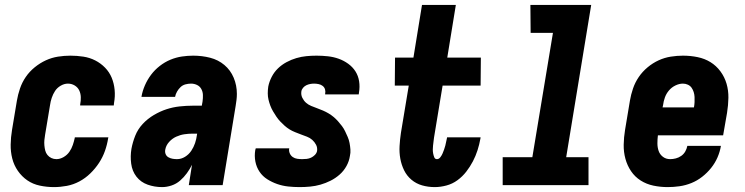

<svg xmlns="http://www.w3.org/2000/svg" viewBox="-20 -755 3040 783"><path d="M200 8Q171 8 142.5 2Q114 -4 91.5 -19.5Q69 -35 53 -58Q37 -81 30 -108.5Q23 -136 23.5 -165.5Q24 -195 29 -225L49 -345Q53 -369 61.5 -394Q70 -419 85 -441Q100 -463 121.5 -480.5Q143 -498 167 -509Q191 -520 216.5 -524Q242 -528 267 -528Q294 -528 320 -524Q346 -520 368.5 -508.5Q391 -497 408.5 -479Q426 -461 435.5 -438Q445 -415 447.5 -388.5Q450 -362 445 -335L444 -325H307V-329Q310 -344 309.5 -359Q309 -374 303 -386.5Q297 -399 284.5 -406.5Q272 -414 257 -414Q242 -414 227.5 -405.5Q213 -397 204.5 -384Q196 -371 191 -356Q186 -341 184 -326L164 -206Q162 -195 161 -184Q160 -173 161 -162Q162 -151 164.5 -141Q167 -131 173.5 -123Q180 -115 189.5 -110.5Q199 -106 210 -106Q225 -106 239.5 -114.5Q254 -123 263 -136Q272 -149 277 -164Q282 -179 285 -193V-195H422L421 -191Q417 -165 408 -139.5Q399 -114 384 -91Q369 -68 348.5 -48Q328 -28 303.5 -15Q279 -2 252.5 3Q226 8 200 8Z M641 8Q610 8 582 -2Q554 -12 536.5 -34.5Q519 -57 515 -87.5Q511 -118 516 -148Q521 -175 531.5 -201.5Q542 -228 562 -249.5Q582 -271 607.5 -286Q633 -301 659 -309.5Q685 -318 712.5 -321Q740 -324 766 -324H803L806 -341Q808 -355 807.5 -368Q807 -381 801 -392Q795 -403 783.5 -408.5Q772 -414 759 -414Q748 -414 736.5 -411Q725 -408 716.5 -400Q708 -392 702 -381.5Q696 -371 694 -360H557V-361Q561 -384 571 -407Q581 -430 596 -450Q611 -470 631.5 -486Q652 -502 675 -511.5Q698 -521 721.5 -524.5Q745 -528 768 -528Q804 -528 837 -519.5Q870 -511 895 -490Q920 -469 933 -438Q946 -407 946 -372Q946 -360 944.5 -347.5Q943 -335 941 -323L888 0H750L763 -83Q754 -65 742 -48.5Q730 -32 714.5 -18.5Q699 -5 679.5 1.5Q660 8 641 8ZM702 -106Q719 -106 734.5 -115.5Q750 -125 760 -140Q770 -155 775.5 -171.5Q781 -188 783 -204L784 -210H766Q749 -210 732 -207.5Q715 -205 698.5 -197.5Q682 -190 669.5 -176Q657 -162 654 -145Q652 -135 655.5 -126.5Q659 -118 667 -113.5Q675 -109 684 -107.5Q693 -106 702 -106Z M1202 8Q1178 8 1155 5.5Q1132 3 1110.5 -4.5Q1089 -12 1070 -24Q1051 -36 1038.5 -54.5Q1026 -73 1021.5 -96Q1017 -119 1021 -143L1023 -150H1160L1159 -148Q1158 -138 1162 -129Q1166 -120 1174 -114.5Q1182 -109 1192 -107.5Q1202 -106 1212 -106Q1221 -106 1230.5 -107Q1240 -108 1248.5 -112Q1257 -116 1264 -123Q1271 -130 1273 -139Q1275 -153 1269 -164.5Q1263 -176 1253.5 -184.5Q1244 -193 1232 -197.5Q1220 -202 1208 -206.5Q1196 -211 1183.5 -216Q1171 -221 1160.5 -227.5Q1150 -234 1140.5 -242.5Q1131 -251 1122.5 -260Q1114 -269 1107 -279.5Q1100 -290 1093.5 -301Q1087 -312 1082.5 -324Q1078 -336 1075 -348.5Q1072 -361 1072 -374.5Q1072 -388 1074 -402Q1078 -422 1088 -441.5Q1098 -461 1113.5 -476Q1129 -491 1148.5 -501.5Q1168 -512 1188.5 -518Q1209 -524 1229.5 -526Q1250 -528 1271 -528Q1294 -528 1317 -525.5Q1340 -523 1361 -515.5Q1382 -508 1400 -495Q1418 -482 1429.5 -464Q1441 -446 1444.5 -423.5Q1448 -401 1444 -378L1443 -370H1306V-372Q1308 -382 1305.5 -390.5Q1303 -399 1296 -404.5Q1289 -410 1279.5 -412Q1270 -414 1261 -414Q1253 -414 1245 -412.5Q1237 -411 1229.5 -407.5Q1222 -404 1216 -397Q1210 -390 1209 -382Q1207 -368 1213 -356Q1219 -344 1228 -336Q1237 -328 1249 -323Q1261 -318 1273.5 -313.5Q1286 -309 1297.5 -304Q1309 -299 1320 -292.5Q1331 -286 1340.5 -278Q1350 -270 1358.5 -260.5Q1367 -251 1374.5 -241Q1382 -231 1387.5 -219.5Q1393 -208 1398 -196.5Q1403 -185 1405.5 -172Q1408 -159 1409 -145.5Q1410 -132 1407 -119Q1404 -98 1393 -78Q1382 -58 1365 -43Q1348 -28 1328 -18Q1308 -8 1287 -2Q1266 4 1244.5 6Q1223 8 1202 8Z M1753 8Q1726 8 1701.5 1Q1677 -6 1658 -22Q1639 -38 1628 -60.5Q1617 -83 1612.5 -108Q1608 -133 1609.5 -159.5Q1611 -186 1615 -213L1647 -406H1590L1591 -520H1666L1701 -735H1839L1804 -520H1941L1940 -406H1785L1750 -194Q1749 -186 1748 -178Q1747 -170 1746 -161.5Q1745 -153 1745 -145Q1745 -137 1746.5 -129Q1748 -121 1751 -113.5Q1754 -106 1762 -106Q1770 -106 1776 -114Q1782 -122 1785 -129.5Q1788 -137 1791 -145Q1794 -153 1796 -161Q1798 -169 1799.5 -177Q1801 -185 1803 -193V-195H1940L1939 -189Q1935 -166 1927.5 -142.5Q1920 -119 1908.5 -97Q1897 -75 1881.5 -55Q1866 -35 1845.5 -20Q1825 -5 1800.5 1.5Q1776 8 1753 8Z M2030 0V-114H2151L2235 -621H2144L2143 -735H2391L2289 -114H2380V0Z M2703 8Q2673 8 2644.5 2Q2616 -4 2592.5 -19Q2569 -34 2553.5 -57Q2538 -80 2530.5 -107.5Q2523 -135 2523.5 -165Q2524 -195 2529 -225L2549 -345Q2553 -369 2561.5 -394Q2570 -419 2585 -441Q2600 -463 2621 -480.5Q2642 -498 2666 -509Q2690 -520 2715.5 -524Q2741 -528 2765 -528Q2796 -528 2825 -522Q2854 -516 2877.5 -501.5Q2901 -487 2918 -464Q2935 -441 2943 -413.5Q2951 -386 2950.5 -356Q2950 -326 2945 -295L2929 -203H2663Q2661 -187 2661 -170.5Q2661 -154 2666 -139.5Q2671 -125 2683.5 -115.5Q2696 -106 2713 -106Q2724 -106 2736 -109Q2748 -112 2758.5 -119.5Q2769 -127 2775 -138Q2781 -149 2783 -160H2920Q2916 -136 2906 -113Q2896 -90 2880 -70Q2864 -50 2843.5 -34Q2823 -18 2799.5 -8.5Q2776 1 2751.5 4.5Q2727 8 2703 8ZM2682 -317H2810Q2812 -328 2812.5 -338.5Q2813 -349 2812.5 -359.5Q2812 -370 2809 -379.5Q2806 -389 2800.5 -397Q2795 -405 2785.5 -409.5Q2776 -414 2765 -414Q2750 -414 2734.5 -406.5Q2719 -399 2708 -386Q2697 -373 2691.5 -357.5Q2686 -342 2684 -326Z"/></svg>

Font: Iosevka Term Curly Hv Obl
Style: Regular
Weight: 900
Italic angle: -9°
Designer: Belleve Invis
Foundry: Belleve Invis
Version: Version 32.3.0